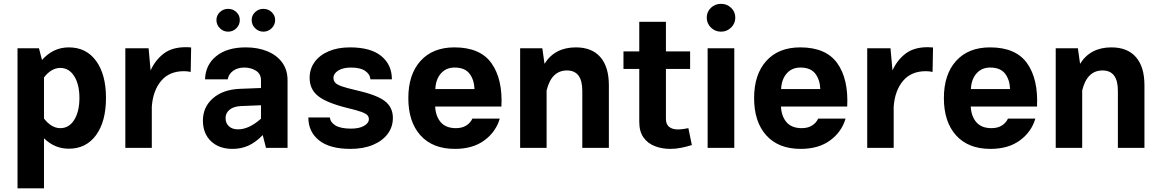

<svg xmlns="http://www.w3.org/2000/svg" viewBox="-20 -791 6207 1027"><path d="M73.7 -532.7H188.5L204.6 -470.2Q264.6 -537.6 348.1 -537.6Q441.4 -537.6 494.1 -465.1Q546.9 -392.6 546.9 -267.1Q546.9 -141.1 493.9 -68.4Q440.9 4.4 348.1 4.4Q272 4.4 215.3 -51.3V216.3H73.7ZM302.7 -427.7Q277.8 -427.7 255.4 -414.1Q232.9 -400.4 215.3 -376.5V-157.2Q233.4 -132.8 255.9 -119.1Q278.3 -105.5 302.7 -105.5Q349.6 -105.5 377.2 -150.1Q404.8 -194.8 404.8 -267.1Q404.8 -339.4 377 -383.5Q349.1 -427.7 302.7 -427.7Z M650.4 -532.7H774.9L785.6 -414.1Q810.1 -469.2 855.2 -503.9Q900.4 -538.6 974.1 -538.6Q989.3 -538.6 1002.4 -537.1L1000 -406.2Q983.4 -410.2 963.4 -410.2Q885.7 -410.2 842 -358.4Q798.3 -306.6 792 -220.7V0H650.4Z M1518.1 -361.8V0H1402.8L1385.3 -68.4Q1346.7 -28.8 1308.1 -11.7Q1269.5 5.4 1224.1 5.4Q1151.4 5.4 1108.4 -35.9Q1065.4 -77.1 1065.4 -146Q1065.4 -218.8 1119.4 -265.6Q1173.3 -312.5 1264.6 -315.9L1376 -320.3V-361.8Q1376 -395.5 1349.4 -412.6Q1322.8 -429.7 1286.6 -429.7Q1251 -429.7 1226.8 -412.1Q1202.6 -394.5 1198.2 -366.7H1076.7Q1079.1 -444.3 1137 -491Q1194.8 -537.6 1294.4 -537.6Q1359.4 -537.6 1409.9 -516.8Q1460.4 -496.1 1489.3 -456.8Q1518.1 -417.5 1518.1 -361.8ZM1186.5 -159.7Q1186.5 -132.3 1204.3 -115.7Q1222.2 -99.1 1252.9 -99.1Q1312 -99.1 1376 -156.2V-228L1268.1 -223.6Q1229.5 -221.7 1208 -204.1Q1186.5 -186.5 1186.5 -159.7ZM1137.7 -683.6Q1137.7 -709 1156.2 -726.3Q1174.8 -743.7 1200.2 -743.7Q1226.1 -743.7 1244.4 -726.3Q1262.7 -709 1262.7 -683.6Q1262.7 -658.2 1244.4 -639.9Q1226.1 -621.6 1200.2 -621.6Q1174.8 -621.6 1156.2 -639.9Q1137.7 -658.2 1137.7 -683.6ZM1326.2 -683.6Q1326.2 -709 1344.7 -726.3Q1363.3 -743.7 1388.7 -743.7Q1414.6 -743.7 1433.1 -726.3Q1451.7 -709 1451.7 -683.6Q1451.7 -658.2 1433.1 -639.9Q1414.6 -621.6 1388.7 -621.6Q1363.3 -621.6 1344.7 -639.9Q1326.2 -658.2 1326.2 -683.6Z M1852.1 -537.6Q1962.9 -537.6 2019.5 -491.2Q2076.2 -444.8 2076.2 -366.7H1961.4Q1959 -394.5 1932.9 -412.1Q1906.7 -429.7 1856.9 -429.7Q1814.9 -429.7 1789.3 -413.6Q1763.7 -397.5 1763.7 -374.5Q1763.7 -359.4 1772.9 -348.9Q1782.2 -338.4 1807.9 -329.3Q1833.5 -320.3 1882.3 -309.1Q1992.2 -284.7 2036.9 -251.5Q2081.5 -218.3 2081.5 -160.2Q2081.5 -111.8 2053.5 -74.5Q2025.4 -37.1 1974.4 -15.9Q1923.3 5.4 1854.5 5.4Q1743.7 5.4 1686.5 -40.3Q1629.4 -85.9 1629.4 -162.6H1744.6Q1747.1 -136.2 1774.9 -119.6Q1802.7 -103 1857.4 -103Q1901.9 -103 1927.5 -117.9Q1953.1 -132.8 1953.1 -153.8Q1953.1 -166.5 1944.3 -175.5Q1935.5 -184.6 1911.4 -193.1Q1887.2 -201.7 1840.3 -212.9Q1728.5 -240.2 1682.4 -276.6Q1636.2 -313 1636.2 -374Q1636.2 -422.4 1662.8 -459.2Q1689.5 -496.1 1738 -516.8Q1786.6 -537.6 1852.1 -537.6Z M2307.6 -221.2Q2310.5 -168 2338.1 -136.7Q2365.7 -105.5 2418.5 -105.5Q2451.7 -105.5 2474.1 -119.6Q2496.6 -133.8 2506.8 -156.7H2653.3Q2632.8 -85.9 2571 -40.3Q2509.3 5.4 2413.1 5.4Q2294.4 5.4 2229.2 -66.9Q2164.1 -139.2 2164.1 -266.1Q2164.1 -393.1 2229.5 -465.3Q2294.9 -537.6 2410.6 -537.6Q2548.8 -537.6 2609.1 -452.6Q2669.4 -367.7 2662.1 -221.2ZM2308.6 -314.5H2518.1Q2516.1 -365.2 2491 -397.5Q2465.8 -429.7 2412.1 -429.7Q2365.7 -429.7 2338.1 -397.7Q2310.5 -365.7 2308.6 -314.5Z M2903.8 0H2762.2V-532.7H2880.9L2892.6 -449.7Q2947.3 -537.6 3060.5 -537.6Q3146 -537.6 3191.4 -485.4Q3236.8 -433.1 3236.8 -335.4V0H3094.7V-305.2Q3094.7 -414.1 3012.7 -414.1Q2929.7 -414.1 2903.8 -307.1Z M3662.1 -105.5 3680.7 -15.1Q3654.3 -6.8 3624.8 -0.7Q3595.2 5.4 3565.4 5.4Q3520.5 5.4 3482.7 -9.3Q3444.8 -23.9 3422.1 -55.7Q3399.4 -87.4 3399.4 -139.2V-422.4H3314.9V-516.1H3399.4V-674.3H3542V-516.1H3671.4V-422.4H3542V-155.3Q3542 -126 3559.3 -112.3Q3576.7 -98.6 3606 -98.6Q3619.1 -98.6 3634.8 -100.8Q3650.4 -103 3662.1 -105.5Z M3760.3 -696.8Q3760.3 -728 3782.7 -749.3Q3805.2 -770.5 3836.9 -770.5Q3868.2 -770.5 3890.6 -749.3Q3913.1 -728 3913.1 -696.8Q3913.1 -665.5 3890.6 -643.6Q3868.2 -621.6 3836.9 -621.6Q3805.2 -621.6 3782.7 -643.6Q3760.3 -665.5 3760.3 -696.8ZM3765.1 -532.7H3907.7V0H3765.1Z M4157.2 -221.2Q4160.2 -168 4187.7 -136.7Q4215.3 -105.5 4268.1 -105.5Q4301.3 -105.5 4323.7 -119.6Q4346.2 -133.8 4356.4 -156.7H4502.9Q4482.4 -85.9 4420.7 -40.3Q4358.9 5.4 4262.7 5.4Q4144 5.4 4078.9 -66.9Q4013.7 -139.2 4013.7 -266.1Q4013.7 -393.1 4079.1 -465.3Q4144.5 -537.6 4260.3 -537.6Q4398.4 -537.6 4458.7 -452.6Q4519 -367.7 4511.7 -221.2ZM4158.2 -314.5H4367.7Q4365.7 -365.2 4340.6 -397.5Q4315.4 -429.7 4261.7 -429.7Q4215.3 -429.7 4187.7 -397.7Q4160.2 -365.7 4158.2 -314.5Z M4618.7 -532.7H4743.2L4753.9 -414.1Q4778.3 -469.2 4823.5 -503.9Q4868.7 -538.6 4942.4 -538.6Q4957.5 -538.6 4970.7 -537.1L4968.3 -406.2Q4951.7 -410.2 4931.6 -410.2Q4854 -410.2 4810.3 -358.4Q4766.6 -306.6 4760.3 -220.7V0H4618.7Z M5172.4 -221.2Q5175.3 -168 5202.9 -136.7Q5230.5 -105.5 5283.2 -105.5Q5316.4 -105.5 5338.9 -119.6Q5361.3 -133.8 5371.6 -156.7H5518.1Q5497.6 -85.9 5435.8 -40.3Q5374 5.4 5277.8 5.4Q5159.2 5.4 5094 -66.9Q5028.8 -139.2 5028.8 -266.1Q5028.8 -393.1 5094.2 -465.3Q5159.7 -537.6 5275.4 -537.6Q5413.6 -537.6 5473.9 -452.6Q5534.2 -367.7 5526.9 -221.2ZM5173.3 -314.5H5382.8Q5380.9 -365.2 5355.7 -397.5Q5330.6 -429.7 5276.9 -429.7Q5230.5 -429.7 5202.9 -397.7Q5175.3 -365.7 5173.3 -314.5Z M5768.6 0H5627V-532.7H5745.6L5757.3 -449.7Q5812 -537.6 5925.3 -537.6Q6010.7 -537.6 6056.2 -485.4Q6101.6 -433.1 6101.6 -335.4V0H5959.5V-305.2Q5959.5 -414.1 5877.4 -414.1Q5794.4 -414.1 5768.6 -307.1Z"/></svg>

Font: Estedad-FD Bold
Style: Regular
Weight: 700
Designer: Amin Abedi
Version: Version 7.3